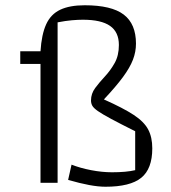

<svg xmlns="http://www.w3.org/2000/svg" viewBox="-20 -695 651 730"><path d="M381 15Q354 15 319 8.5Q284 2 239 -11L252 -69Q285 -56 326.5 -48Q368 -40 406 -40Q433 -40 455 -42Q477 -44 494 -48V-196Q436 -225 402.5 -243Q369 -261 352.5 -272.5Q336 -284 331 -293Q326 -302 326 -313Q326 -339 342 -360.5Q358 -382 379 -404.5Q400 -427 416 -455.5Q432 -484 432 -524Q432 -573 398.5 -596.5Q365 -620 295 -620Q277 -620 253.5 -618Q230 -616 199 -610V0H134V-452H57V-500H134Q138 -564 155.5 -602.5Q173 -641 209 -658Q245 -675 302 -675Q404 -675 450.5 -639.5Q497 -604 497 -529Q497 -498 485.5 -468Q474 -438 447.5 -402Q421 -366 375 -317Q449 -284 488.5 -258Q528 -232 543.5 -202.5Q559 -173 559 -131Q559 -53 517 -19Q475 15 381 15Z"/></svg>

Font: Changa ExtraLight
Style: Regular
Weight: 250
Designer: Eduardo Rodriguez Tunni
Foundry: Eduardo Rodriguez Tunni
Version: Version 3.002; ttfautohint (v1.8.2)